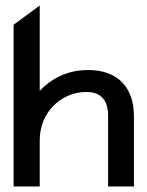

<svg xmlns="http://www.w3.org/2000/svg" viewBox="-20 -671 530 691"><path d="M29 0H123V-166C123 -220 144 -262 173 -291C199 -317 239 -340 291 -340C346 -340 369 -307 369 -255V0H462V-255C462 -351 408 -419 298 -419C219 -419 163 -386 123 -344V-651L29 -582Z"/></svg>

Font: Charger Pro
Style: ExBdExt
Weight: 400
Designer: Jasper
Foundry: Cannot Into Space Fonts
Version: Version 1.09